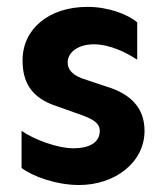

<svg xmlns="http://www.w3.org/2000/svg" viewBox="-20 -526 472 561"><path d="M235.4 -505.9C124 -505.9 45.9 -442.4 45.9 -349.6C45.9 -287.1 70.3 -240.2 145.5 -215.8L206.1 -194.3C249 -179.7 271.5 -168 271.5 -143.6C271.5 -111.3 244.1 -92.8 194.3 -92.8C147.5 -92.8 80.1 -118.2 43 -143.6V-35.2C75.2 -10.7 144.5 14.6 210.9 14.6C316.4 14.6 402.3 -51.8 402.3 -143.6C402.3 -208 365.2 -251 290 -273.4L234.4 -292C190.4 -304.7 177.7 -323.2 177.7 -343.8C177.7 -372.1 207 -396.5 253.9 -396.5C301.8 -396.5 349.6 -372.1 380.9 -351.6V-460.9C352.5 -484.4 296.9 -505.9 235.4 -505.9Z"/></svg>

Font: Sen-gleads
Style: Bold
Weight: 700
Designer: Kosal Sen, Philatype
Foundry: Philatype
Version: Version 1.004; ttfautohint (v1.8.3)